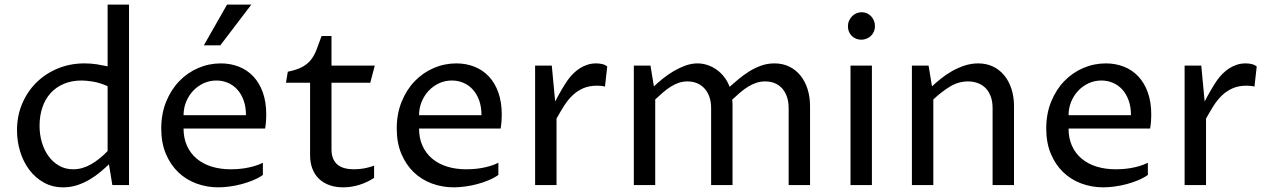

<svg xmlns="http://www.w3.org/2000/svg" viewBox="-20 -802 5495 832"><path d="M446.3 -428.7Q410.2 -444.3 381.3 -448.7Q352.5 -453.1 334 -453.1Q290.5 -453.1 256.6 -438.7Q222.7 -424.3 199.2 -398.4Q175.8 -372.6 163.6 -336.4Q151.4 -300.3 151.4 -256.8Q151.4 -218.8 161.6 -184.6Q171.9 -150.4 190.9 -124.5Q210 -98.6 236.8 -83.5Q263.7 -68.4 296.9 -68.4Q336.4 -68.4 373.8 -89.6Q411.1 -110.8 446.3 -147.5ZM446.3 -782.2H539.1V0H466.8L452.1 -89.8Q435.5 -74.2 415 -56.9Q394.5 -39.6 369.6 -24.7Q344.7 -9.8 315.7 0Q286.6 9.8 253.9 9.8Q207 9.8 169.9 -11Q132.8 -31.7 106.9 -66.2Q81.1 -100.6 67.4 -145Q53.7 -189.5 53.7 -237.3Q53.7 -300.3 76.4 -353.5Q99.1 -406.7 138.7 -445.3Q178.2 -483.9 231.4 -505.6Q284.7 -527.3 345.7 -527.3Q375 -527.3 400.6 -523.2Q426.3 -519 446.3 -514.6Z M1119.1 -43.9Q1100.6 -30.8 1076.4 -20.8Q1052.2 -10.7 1026.4 -3.9Q1000.5 2.9 974.4 6.3Q948.2 9.8 925.8 9.8Q876 9.8 831.1 -6.8Q786.1 -23.4 752.4 -55.7Q718.8 -87.9 698.7 -135.5Q678.7 -183.1 678.7 -245.1Q678.7 -309.1 700 -361.3Q721.2 -413.6 756.8 -450.4Q792.5 -487.3 839.1 -507.3Q885.7 -527.3 937 -527.3Q978.5 -527.3 1014.4 -513.4Q1050.3 -499.5 1076.9 -471.7Q1103.5 -443.8 1118.7 -402.1Q1133.8 -360.4 1133.8 -304.7Q1133.8 -293.5 1132.8 -277.8Q1131.8 -262.2 1128.9 -245.1H775.4Q775.4 -203.1 790.3 -170.2Q805.2 -137.2 832.3 -114.5Q859.4 -91.8 897 -80.1Q934.6 -68.4 980 -68.4Q991.2 -68.4 1007.3 -69.3Q1023.4 -70.3 1042 -73.2Q1060.5 -76.2 1080.6 -81.8Q1100.6 -87.4 1119.1 -96.7ZM1045.9 -302.7Q1045.9 -339.4 1035.6 -367.4Q1025.4 -395.5 1007.8 -414.6Q990.2 -433.6 967 -443.4Q943.8 -453.1 917.5 -453.1Q888.2 -453.1 862.3 -441.2Q836.4 -429.2 817.1 -408.7Q797.9 -388.2 786.6 -360.8Q775.4 -333.5 775.4 -302.7ZM863.3 -605.5 963.9 -782.2H1069.3L934.6 -605.5Z M1323.7 -443.4H1219.2L1227.1 -491.2Q1265.1 -499 1288.1 -511Q1311 -522.9 1325.9 -541Q1340.8 -559.1 1350.8 -584.7Q1360.8 -610.4 1373.5 -646H1416.5V-517.6H1604L1584.5 -443.4H1416.5V-154.3Q1416.5 -130.9 1423.6 -114.5Q1430.7 -98.1 1443.4 -87.9Q1456.1 -77.6 1474.1 -73Q1492.2 -68.4 1514.2 -68.4Q1536.6 -68.4 1558.8 -72.5Q1581.1 -76.7 1601.1 -84V-31.2Q1570.3 -11.2 1536.4 -0.7Q1502.4 9.8 1467.3 9.8Q1434.6 9.8 1408.2 0.5Q1381.8 -8.8 1363 -26.4Q1344.2 -43.9 1334 -70.1Q1323.7 -96.2 1323.7 -129.9Z M2139.6 -43.9Q2121.1 -30.8 2096.9 -20.8Q2072.8 -10.7 2046.9 -3.9Q2021 2.9 1994.9 6.3Q1968.8 9.8 1946.3 9.8Q1896.5 9.8 1851.6 -6.8Q1806.6 -23.4 1772.9 -55.7Q1739.3 -87.9 1719.2 -135.5Q1699.2 -183.1 1699.2 -245.1Q1699.2 -309.1 1720.5 -361.3Q1741.7 -413.6 1777.3 -450.4Q1813 -487.3 1859.6 -507.3Q1906.2 -527.3 1957.5 -527.3Q1999 -527.3 2034.9 -513.4Q2070.8 -499.5 2097.4 -471.7Q2124 -443.8 2139.2 -402.1Q2154.3 -360.4 2154.3 -304.7Q2154.3 -293.5 2153.3 -277.8Q2152.3 -262.2 2149.4 -245.1H1795.9Q1795.9 -203.1 1810.8 -170.2Q1825.7 -137.2 1852.8 -114.5Q1879.9 -91.8 1917.5 -80.1Q1955.1 -68.4 2000.5 -68.4Q2011.7 -68.4 2027.8 -69.3Q2043.9 -70.3 2062.5 -73.2Q2081.1 -76.2 2101.1 -81.8Q2121.1 -87.4 2139.6 -96.7ZM2066.4 -302.7Q2066.4 -339.4 2056.2 -367.4Q2045.9 -395.5 2028.3 -414.6Q2010.7 -433.6 1987.5 -443.4Q1964.4 -453.1 1938 -453.1Q1908.7 -453.1 1882.8 -441.2Q1856.9 -429.2 1837.6 -408.7Q1818.4 -388.2 1807.1 -360.8Q1795.9 -333.5 1795.9 -302.7Z M2298.8 -517.6H2371.1L2385.7 -362.3Q2392.1 -374.5 2399.2 -387.5Q2406.2 -400.4 2413.3 -412.6Q2420.4 -424.8 2427.2 -435.5Q2434.1 -446.3 2439.5 -454.1Q2450.2 -469.2 2463.6 -482.7Q2477.1 -496.1 2492.7 -506.1Q2508.3 -516.1 2525.9 -521.7Q2543.5 -527.3 2563.5 -527.3Q2577.6 -527.3 2590.3 -524.2Q2603 -521 2611.3 -513.7L2601.6 -426.8Q2592.8 -429.2 2584.2 -429.9Q2575.7 -430.7 2567.4 -430.7Q2532.7 -430.7 2507.1 -419.4Q2481.4 -408.2 2461.2 -388.9Q2440.9 -369.6 2424.6 -343.8Q2408.2 -317.9 2391.6 -288.1V0H2298.8Z M2726.6 -517.6H2798.8L2813.5 -427.7Q2830.1 -443.4 2851.8 -460.9Q2873.5 -478.5 2898.2 -493.2Q2922.9 -507.8 2949.5 -517.6Q2976.1 -527.3 3002.9 -527.3Q3024.9 -527.3 3046.4 -520Q3067.9 -512.7 3086.2 -499.5Q3104.5 -486.3 3118.9 -467.5Q3133.3 -448.7 3141.6 -425.8Q3159.7 -441.9 3181.2 -459.7Q3202.6 -477.5 3226.8 -492.7Q3251 -507.8 3278.3 -517.6Q3305.7 -527.3 3335.9 -527.3Q3371.6 -527.3 3400.1 -513.4Q3428.7 -499.5 3448.7 -474.6Q3468.8 -449.7 3479.5 -415.8Q3490.2 -381.8 3490.2 -341.8V0H3397.5V-334Q3397.5 -360.4 3390.4 -381.6Q3383.3 -402.8 3370.1 -418Q3356.9 -433.1 3338.1 -441.2Q3319.3 -449.2 3295.9 -449.2Q3275.9 -449.2 3258.1 -443.4Q3240.2 -437.5 3222.9 -427Q3205.6 -416.5 3188.2 -401.9Q3170.9 -387.2 3152.8 -370.1Q3153.8 -363.3 3154.1 -356.7Q3154.3 -350.1 3154.3 -341.8V0H3061.5V-334Q3061.5 -360.4 3054.2 -381.6Q3046.9 -402.8 3033.4 -418Q3020 -433.1 3001 -441.2Q2981.9 -449.2 2959 -449.2Q2939.5 -449.2 2921.9 -443.4Q2904.3 -437.5 2887.5 -427Q2870.6 -416.5 2853.8 -402.1Q2836.9 -387.7 2819.3 -371.1V0H2726.6Z M3665.5 -517.6H3758.3V0H3665.5ZM3712.4 -629.9Q3700.2 -629.9 3689.5 -634.3Q3678.7 -638.7 3670.9 -646.5Q3663.1 -654.3 3658.7 -664.8Q3654.3 -675.3 3654.3 -688Q3654.3 -700.7 3659.2 -711.9Q3664.1 -723.1 3672.1 -731.4Q3680.2 -739.7 3691.2 -744.4Q3702.1 -749 3714.4 -749Q3726.1 -749 3736.6 -744.4Q3747.1 -739.7 3754.9 -731.4Q3762.7 -723.1 3767.1 -712.2Q3771.5 -701.2 3771.5 -689Q3771.5 -675.8 3766.6 -664.8Q3761.7 -653.8 3753.7 -646.2Q3745.6 -638.7 3734.9 -634.3Q3724.1 -629.9 3712.4 -629.9Z M3931.6 -517.6H4003.9L4018.6 -427.7Q4035.6 -443.8 4057.6 -461.4Q4079.6 -479 4105.2 -493.7Q4130.9 -508.3 4159.7 -517.8Q4188.5 -527.3 4218.8 -527.3Q4254.4 -527.3 4283 -513.7Q4311.5 -500 4331.8 -475.3Q4352.1 -450.7 4363 -416.7Q4374 -382.8 4374 -342.8V0H4281.2V-334Q4281.2 -362.3 4273.2 -384Q4265.1 -405.8 4251 -420.2Q4236.8 -434.6 4217.3 -441.9Q4197.8 -449.2 4174.8 -449.2Q4134.3 -449.2 4098.1 -427.7Q4062 -406.2 4024.4 -371.1V0H3931.6Z M4954.1 -43.9Q4935.5 -30.8 4911.4 -20.8Q4887.2 -10.7 4861.3 -3.9Q4835.4 2.9 4809.3 6.3Q4783.2 9.8 4760.7 9.8Q4710.9 9.8 4666 -6.8Q4621.1 -23.4 4587.4 -55.7Q4553.7 -87.9 4533.7 -135.5Q4513.7 -183.1 4513.7 -245.1Q4513.7 -309.1 4534.9 -361.3Q4556.2 -413.6 4591.8 -450.4Q4627.4 -487.3 4674.1 -507.3Q4720.7 -527.3 4772 -527.3Q4813.5 -527.3 4849.4 -513.4Q4885.3 -499.5 4911.9 -471.7Q4938.5 -443.8 4953.6 -402.1Q4968.8 -360.4 4968.8 -304.7Q4968.8 -293.5 4967.8 -277.8Q4966.8 -262.2 4963.9 -245.1H4610.4Q4610.4 -203.1 4625.2 -170.2Q4640.1 -137.2 4667.2 -114.5Q4694.3 -91.8 4731.9 -80.1Q4769.5 -68.4 4814.9 -68.4Q4826.2 -68.4 4842.3 -69.3Q4858.4 -70.3 4877 -73.2Q4895.5 -76.2 4915.5 -81.8Q4935.5 -87.4 4954.1 -96.7ZM4880.9 -302.7Q4880.9 -339.4 4870.6 -367.4Q4860.4 -395.5 4842.8 -414.6Q4825.2 -433.6 4802 -443.4Q4778.8 -453.1 4752.4 -453.1Q4723.1 -453.1 4697.3 -441.2Q4671.4 -429.2 4652.1 -408.7Q4632.8 -388.2 4621.6 -360.8Q4610.4 -333.5 4610.4 -302.7Z M5113.3 -517.6H5185.5L5200.2 -362.3Q5206.5 -374.5 5213.6 -387.5Q5220.7 -400.4 5227.8 -412.6Q5234.9 -424.8 5241.7 -435.5Q5248.5 -446.3 5253.9 -454.1Q5264.6 -469.2 5278.1 -482.7Q5291.5 -496.1 5307.1 -506.1Q5322.8 -516.1 5340.3 -521.7Q5357.9 -527.3 5377.9 -527.3Q5392.1 -527.3 5404.8 -524.2Q5417.5 -521 5425.8 -513.7L5416 -426.8Q5407.2 -429.2 5398.7 -429.9Q5390.1 -430.7 5381.8 -430.7Q5347.2 -430.7 5321.5 -419.4Q5295.9 -408.2 5275.6 -388.9Q5255.4 -369.6 5239 -343.8Q5222.7 -317.9 5206.1 -288.1V0H5113.3Z"/></svg>

Font: Proza Libre
Style: Regular
Weight: 400
Designer: Jasper de Waard
Foundry: Jasper de Waard
Version: Version 1.000; ttfautohint (v1.4.1.8-43bc)